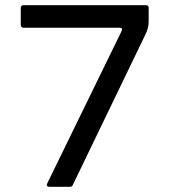

<svg xmlns="http://www.w3.org/2000/svg" viewBox="-20 -720 653 740"><path d="M60 -690V-624C60 -617 64 -613 71 -613H443C450 -613 452 -608 449 -601L162 -13C158 -5 162 0 170 0H249C255 0 259 -2 261 -8L539 -584C550 -606 553 -620 553 -639V-690C553 -696 549 -700 543 -700H71C64 -700 60 -696 60 -690Z"/></svg>

Font: Aldone Medium
Style: Regular
Weight: 500
Designer: Pietro Gregorini
Version: Version 1.500;FEAKit 1.0